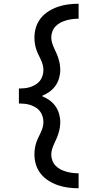

<svg xmlns="http://www.w3.org/2000/svg" viewBox="-20 -853 540 1026"><path d="M400 153Q372 153 344.5 149.5Q317 146 290.5 137Q264 128 240 113Q216 98 198.5 76.5Q181 55 172.5 28Q164 1 164 -27Q164 -42 166 -57Q168 -72 172.5 -86.5Q177 -101 183.5 -115Q190 -129 196.5 -142.5Q203 -156 207.5 -170.5Q212 -185 212 -201Q212 -216 207.5 -231Q203 -246 193.5 -258.5Q184 -271 170.5 -279Q157 -287 142 -292Q127 -297 111.5 -298.5Q96 -300 81 -300V-380Q96 -380 111.5 -381.5Q127 -383 142 -388Q157 -393 170.5 -401Q184 -409 193.5 -421.5Q203 -434 207.5 -449Q212 -464 212 -479Q212 -495 207.5 -509.5Q203 -524 196.5 -537.5Q190 -551 183.5 -565Q177 -579 172.5 -593.5Q168 -608 166 -623Q164 -638 164 -653Q164 -681 172.5 -708Q181 -735 198.5 -756.5Q216 -778 240 -793Q264 -808 290.5 -817Q317 -826 344.5 -829.5Q372 -833 400 -833V-753Q384 -753 367.5 -751Q351 -749 335 -744.5Q319 -740 304 -732.5Q289 -725 277.5 -713Q266 -701 260 -685.5Q254 -670 254 -653Q254 -638 258.5 -623.5Q263 -609 269.5 -595Q276 -581 282 -567.5Q288 -554 292.5 -539.5Q297 -525 299.5 -510Q302 -495 302 -479Q302 -457 295.5 -434.5Q289 -412 275.5 -393.5Q262 -375 243.5 -362Q225 -349 203 -340Q225 -331 243.5 -318Q262 -305 275.5 -286.5Q289 -268 295.5 -245.5Q302 -223 302 -201Q302 -185 299.5 -170Q297 -155 292.5 -140.5Q288 -126 282 -112.5Q276 -99 269.5 -85Q263 -71 258.5 -56.5Q254 -42 254 -27Q254 -10 260 5.5Q266 21 277.5 33Q289 45 304 52.5Q319 60 335 64.5Q351 69 367.5 71Q384 73 400 73Z"/></svg>

Font: Iosevka Medium
Style: Regular
Weight: 500
Monospace: yes
Designer: Belleve Invis
Foundry: Belleve Invis
Version: Version 32.5.0; ttfautohint (v1.8.4)